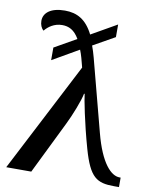

<svg xmlns="http://www.w3.org/2000/svg" viewBox="-86 -835 717 899"><g transform="rotate(10 272.5 -385.0)"><path d="M6 0H125L247 -249C269 -293 299 -369 305 -402H308C310 -380 331 -270 365 -150C402 -20 436 0 519 0H542V-45H537C496 -45 446 -96 410 -234L320 -577C315 -597 309 -614 303 -631L406 -689V-749L285 -680C252 -746 208 -770 150 -770C83 -770 49 -742 49 -704C49 -685 56 -669 67 -660C83 -680 111 -701 149 -701C180 -701 207 -689 230 -649L126 -590V-530L251 -602C260 -580 267 -553 275 -521Z"/></g></svg>

Font: Noto Serif Thai Medium
Style: Regular
Weight: 500
Designer: Monotype Design Team
Foundry: Monotype Imaging Inc.
Version: Version 1.901;PS 001.901;hotconv 1.0.88;makeotf.lib2.5.64775